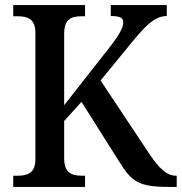

<svg xmlns="http://www.w3.org/2000/svg" viewBox="-20 -734 714 754"><path d="M32 0H314V-44H301C262 -44 232 -55 232 -112V-259L300 -334L447 -101C497 -20 524 0 644 0H674V-44H671C635 -44 606 -72 569 -126L375 -418L507 -579C554 -635 589 -671 635 -671V-714H415V-671C449 -671 464 -665 464 -647C464 -626 450 -599 411 -549L232 -321V-602C232 -659 260 -670 299 -670H314V-714H32V-670H51C89 -670 119 -659 119 -605V-109C119 -54 88 -44 50 -44H32Z"/></svg>

Font: Noto Serif Devanagari SemiCondensed Medium
Style: Regular
Weight: 500
Width: 4
Designer: Universal Thirst, Indian Type Foundry and the Monotype Design Team
Foundry: Monotype Imaging Inc.
Version: Version 2.004